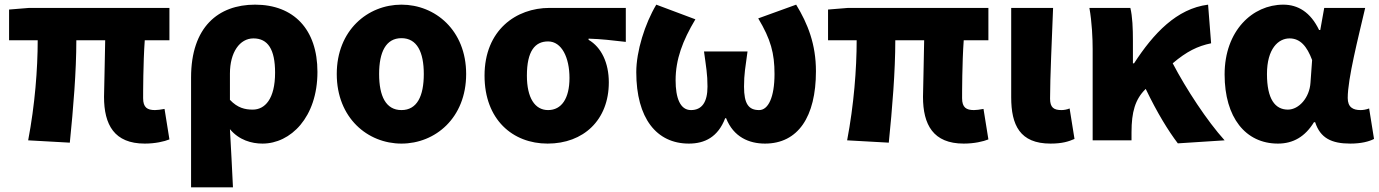

<svg xmlns="http://www.w3.org/2000/svg" viewBox="-20 -603 5927 825"><path d="M602 14C647 14 686 5 708 -4L687 -135C671 -132 656 -130 646 -130C613 -130 595 -141 595 -181C595 -204 595 -333 602 -430H708V-569H105L19 -562V-430H142C142 -307 130 -152 101 0L280 10C295 -138 308 -296 308 -430H432C431 -338 427 -219 427 -187C427 -67 471 14 602 14Z M801 202H981C977 120 973 38 968 -48C1007 -1 1061 14 1108 14C1228 14 1344 -98 1344 -294C1344 -477 1242 -583 1076 -583C918 -583 801 -487 801 -270ZM1066 -132C1033 -132 1001 -139 968 -174V-287C968 -378 1010 -438 1069 -438C1131 -438 1162 -391 1162 -291C1162 -177 1118 -132 1066 -132Z M1705 14C1850 14 1983 -96 1983 -285C1983 -473 1850 -583 1705 -583C1560 -583 1427 -473 1427 -285C1427 -96 1560 14 1705 14ZM1705 -130C1638 -130 1609 -190 1609 -285C1609 -379 1638 -439 1705 -439C1772 -439 1801 -379 1801 -285C1801 -190 1772 -130 1705 -130Z M2333 14C2487 14 2596 -87 2596 -249C2596 -333 2564 -400 2509 -432V-437C2568 -435 2607 -430 2669 -423V-569H2341C2198 -569 2062 -474 2062 -278C2062 -89 2183 14 2333 14ZM2335 -130C2278 -130 2244 -183 2244 -278C2244 -384 2279 -425 2335 -425C2394 -425 2427 -355 2427 -268C2427 -180 2393 -130 2335 -130Z M2940 14C3008 14 3065 -14 3096 -95H3100C3132 -14 3199 14 3267 14C3409 14 3486 -101 3486 -297C3486 -413 3451 -501 3401 -583L3238 -524C3292 -434 3308 -374 3308 -285C3308 -185 3281 -130 3242 -130C3197 -130 3177 -156 3177 -231C3177 -285 3183 -315 3192 -382H3005C3014 -315 3020 -285 3020 -231C3020 -164 2996 -130 2949 -130C2902 -130 2883 -183 2883 -258C2883 -348 2913 -428 2968 -520L2800 -583C2751 -501 2714 -383 2714 -293C2714 -95 2801 14 2940 14Z M4121 14C4166 14 4205 5 4227 -4L4206 -135C4190 -132 4175 -130 4165 -130C4132 -130 4114 -141 4114 -181C4114 -204 4114 -333 4121 -430H4227V-569H3624L3538 -562V-430H3661C3661 -307 3649 -152 3620 0L3799 10C3814 -138 3827 -296 3827 -430H3951C3950 -338 3946 -219 3946 -187C3946 -67 3990 14 4121 14Z M4494 14C4544 14 4572 5 4597 -6L4576 -137C4565 -132 4550 -130 4541 -130C4508 -130 4492 -141 4492 -179C4492 -269 4500 -439 4505 -569H4325V-185C4325 -66 4362 14 4494 14Z M4675 0H4842V-35C4842 -122 4858 -176 4901 -219L4903 -221C4953 -117 5000 -41 5041 13L5242 0C5167 -83 5077 -220 5019 -331C5079 -382 5126 -405 5184 -417L5171 -583C5036 -566 4936 -459 4853 -331H4848V-427C4848 -481 4846 -532 4837 -569H4661C4672 -508 4675 -437 4675 -392Z M5471 14C5537 14 5588 -16 5626 -78H5631C5653 -10 5701 14 5782 14C5829 14 5863 5 5884 -6L5863 -137C5850 -132 5837 -130 5826 -130C5794 -130 5771 -142 5771 -182C5771 -265 5816 -440 5846 -569H5670L5653 -474H5648C5611 -551 5557 -583 5494 -583C5362 -583 5242 -471 5242 -283C5242 -98 5332 14 5471 14ZM5514 -132C5459 -132 5424 -177 5424 -285C5424 -394 5473 -438 5521 -438C5567 -438 5596 -404 5618 -345L5611 -248C5607 -183 5561 -132 5514 -132Z"/></svg>

Font: Noto Sans JP Black
Style: Regular
Weight: 900
Designer: Ryoko NISHIZUKA  (kana, bopomofo & ideographs); Paul D. Hunt (Latin, Greek & Cyrillic); Sandoll Communications , Soo-you
Foundry: Adobe
Version: Version 2.002;hotconv 1.0.116;makeotfexe 2.5.65601